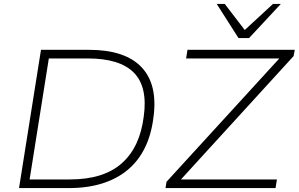

<svg xmlns="http://www.w3.org/2000/svg" viewBox="-20 -959 1523 979"><path d="M77 0 189 -705H433Q618 -705 702 -616Q786 -527 762 -357Q751 -271 718.5 -205Q686 -139 632 -93.5Q578 -48 502.5 -24Q427 0 331 0ZM131 -44H335Q422 -44 488 -64.5Q554 -85 600.5 -126Q647 -167 675 -226.5Q703 -286 713 -365Q734 -516 662.5 -588.5Q591 -661 427 -661H229ZM824 0 829 -32 1429 -688V-661H929L936 -705H1483L1477 -673L878 -17V-44H1392L1385 0ZM1196 -765 1085 -939H1126L1228 -806L1372 -939H1412L1250 -765Z"/></svg>

Font: Nunito Sans 10pt SemiExpanded ExtraLight
Style: Italic
Weight: 250
Width: 6
Italic angle: -9°
Designer: Vernon Adams
Foundry: Vernon Adams
Version: Version 3.101;gftools[0.9.27]